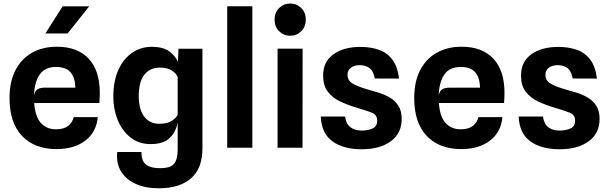

<svg xmlns="http://www.w3.org/2000/svg" viewBox="-20 -814 3360 1058"><path d="M291.5 7.5Q170 7.5 101.2 -65.2Q32.5 -138 32.5 -273.5Q32.5 -364.5 65.2 -427.5Q98 -490.5 156.8 -523.5Q215.5 -556.5 293.5 -556.5Q407 -556.5 468.5 -491Q530 -425.5 530 -300.5Q530 -287 529.2 -275Q528.5 -263 527.5 -246.5H168.5Q173.5 -171.5 205.2 -136.5Q237 -101.5 288 -101.5Q333 -101.5 356.5 -121Q380 -140.5 386 -168.5H518.5Q511.5 -86.5 450.5 -39.5Q389.5 7.5 291.5 7.5ZM227.5 -331H395.5Q393.5 -387 368.2 -416Q343 -445 288 -445Q227.5 -445 198.5 -403.2Q169.5 -361.5 167.5 -286Q171.5 -312 186 -321.5Q200.5 -331 227.5 -331ZM230 -629.5 325 -779H471.5L352.5 -629.5Z M860.5 223.5Q786.5 224.5 731.2 200.8Q676 177 647.8 131.8Q619.5 86.5 626 23.5H759.5Q759 49 766.8 69Q774.5 89 797 100.8Q819.5 112.5 862.5 112.5Q920.5 112.5 939.8 88Q959 63.5 959 11.5V-139.5Q950 -88 915.5 -54Q881 -20 810.5 -20Q745.5 -20 699.5 -56.2Q653.5 -92.5 629 -151.8Q604.5 -211 604.5 -280Q604.5 -369.5 633.2 -431Q662 -492.5 709.8 -524.2Q757.5 -556 815.5 -556Q879.5 -556 913.8 -530Q948 -504 960.5 -473L963.5 -545.5H1095.5V3Q1095.5 114 1033 168.2Q970.5 222.5 860.5 223.5ZM857 -132Q903.5 -132 927.8 -148.8Q952 -165.5 959 -182V-389.5Q951 -410 926.5 -425.8Q902 -441.5 860 -441.5Q807.5 -441.5 776 -403Q744.5 -364.5 744.5 -283.5Q744.5 -211.5 774.5 -171.8Q804.5 -132 857 -132Z M1232 0V-779.5H1370.5V0Z M1579 -617Q1543.5 -617 1518.2 -641.8Q1493 -666.5 1493 -706Q1493 -745 1518.2 -769.8Q1543.5 -794.5 1579 -794.5Q1614.5 -794.5 1639.8 -769.8Q1665 -745 1665 -706Q1665 -666.5 1639.8 -641.8Q1614.5 -617 1579 -617ZM1509.5 0V-546H1647.5L1647 0Z M1972.5 8.5Q1872.5 8.5 1812 -35.2Q1751.5 -79 1747.5 -172H1881.5Q1887 -131 1911 -112.8Q1935 -94.5 1973 -94.5Q2007.5 -94.5 2033 -106Q2058.5 -117.5 2058.5 -149.5Q2058.5 -181.5 2028.5 -193.2Q1998.5 -205 1943 -221.5Q1893.5 -236 1852 -256.2Q1810.5 -276.5 1785.5 -309.8Q1760.5 -343 1760.5 -397.5Q1760.5 -474.5 1817.5 -515Q1874.5 -555.5 1966 -555.5Q2022 -555.5 2067 -540Q2112 -524.5 2141.2 -486.5Q2170.5 -448.5 2179 -381L2045.5 -381.5Q2036 -427.5 2013.2 -441.2Q1990.5 -455 1963.5 -455Q1933 -455 1914 -441Q1895 -427 1895 -401.5Q1895 -370.5 1922.8 -353.8Q1950.5 -337 2008 -320.5Q2036 -312.5 2068 -302.8Q2100 -293 2128.5 -276.2Q2157 -259.5 2175.2 -231.2Q2193.5 -203 2193.5 -158Q2193.5 -79.5 2133.5 -35.5Q2073.5 8.5 1972.5 8.5Z M2521.5 7.5Q2400 7.5 2331.2 -65.2Q2262.5 -138 2262.5 -273.5Q2262.5 -364.5 2295.2 -427.5Q2328 -490.5 2386.8 -523.5Q2445.5 -556.5 2523.5 -556.5Q2637 -556.5 2698.5 -491Q2760 -425.5 2760 -300.5Q2760 -287 2759.2 -275Q2758.5 -263 2757.5 -246.5H2398.5Q2403.5 -171.5 2435.2 -136.5Q2467 -101.5 2518 -101.5Q2563 -101.5 2586.5 -121Q2610 -140.5 2616 -168.5H2748.5Q2741.5 -86.5 2680.5 -39.5Q2619.5 7.5 2521.5 7.5ZM2457.5 -331H2625.5Q2623.5 -387 2598.2 -416Q2573 -445 2518 -445Q2457.5 -445 2428.5 -403.2Q2399.5 -361.5 2397.5 -286Q2401.5 -312 2416 -321.5Q2430.5 -331 2457.5 -331Z M3063 8.5Q2963 8.5 2902.5 -35.2Q2842 -79 2838 -172H2972Q2977.5 -131 3001.5 -112.8Q3025.5 -94.5 3063.5 -94.5Q3098 -94.5 3123.5 -106Q3149 -117.5 3149 -149.5Q3149 -181.5 3119 -193.2Q3089 -205 3033.5 -221.5Q2984 -236 2942.5 -256.2Q2901 -276.5 2876 -309.8Q2851 -343 2851 -397.5Q2851 -474.5 2908 -515Q2965 -555.5 3056.5 -555.5Q3112.5 -555.5 3157.5 -540Q3202.5 -524.5 3231.8 -486.5Q3261 -448.5 3269.5 -381L3136 -381.5Q3126.5 -427.5 3103.8 -441.2Q3081 -455 3054 -455Q3023.5 -455 3004.5 -441Q2985.5 -427 2985.5 -401.5Q2985.5 -370.5 3013.2 -353.8Q3041 -337 3098.5 -320.5Q3126.5 -312.5 3158.5 -302.8Q3190.5 -293 3219 -276.2Q3247.5 -259.5 3265.8 -231.2Q3284 -203 3284 -158Q3284 -79.5 3224 -35.5Q3164 8.5 3063 8.5Z"/></svg>

Font: Spline Sans SemiBold
Style: Regular
Weight: 600
Designer: Eben Sorkin, Mirko Velimirovic
Foundry: Sorkin Type
Version: Version 1.000; ttfautohint (v1.8.3)